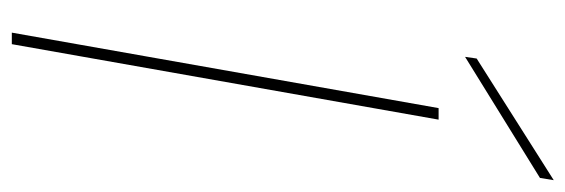

<svg xmlns="http://www.w3.org/2000/svg" viewBox="-344 -636 980 333"><g transform="rotate(90 146.5 -470.0)"><path d="M37.1 0 168 -740.2H188L57.1 0ZM82 -806.2 293 -939.9 289.1 -916 79.1 -786.1Z"/></g></svg>

Font: SVN-Poppins Thin
Style: Italic
Weight: 100
Italic angle: -10°
Designer: Ninad Kale (Devanagari), Jonny Pinhorn (Latin)
Foundry: Indian Type Foundry
Version: Version 3.002 2017